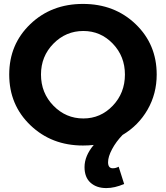

<svg xmlns="http://www.w3.org/2000/svg" viewBox="-20 -731 846 979"><path d="M779 -351Q779 -253 732.5 -172Q686 -91 605 -43Q572 -9 551.5 29.5Q531 68 531 96Q531 127 555 127Q571 127 585 119L613 207Q565 228 522 228Q472 228 441.5 200.5Q411 173 411 121Q411 64 458 8Q431 11 403 11Q243 11 135 -92.5Q27 -196 27 -351Q27 -505 134.5 -608Q242 -711 403 -711Q564 -711 671.5 -608Q779 -505 779 -351ZM189 -351Q189 -257 252.5 -192Q316 -127 405 -127Q493 -127 555 -192Q617 -257 617 -351Q617 -444 555 -508.5Q493 -573 405 -573Q316 -573 252.5 -508.5Q189 -444 189 -351Z"/></svg>

Font: Montserrat-Arabic SemiBold
Style: Regular
Weight: 600
Designer: Mohamed Gaber
Foundry: Kief Type Foundry
Version: Version 5.008;PS 005.008;hotconv 1.0.88;makeotf.lib2.5.64775